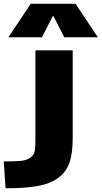

<svg xmlns="http://www.w3.org/2000/svg" viewBox="-52 -790 545 1030"><path d="M232 -705 173 -590H-7L113 -770H353L473 -590H293L234 -705ZM138 -34V-520H338V-50Q338 30 321.5 80Q305 130 262.5 162.5Q220 195 152.5 207.5Q85 220 -22 220L-32 76Q29 76 60 73Q91 70 110 56.5Q129 43 133.5 24Q138 5 138 -34Z"/></svg>

Font: M PLUS 1p Black
Style: Regular
Weight: 900
Version: Version 1.061